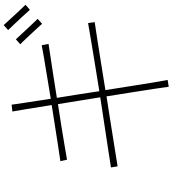

<svg xmlns="http://www.w3.org/2000/svg" viewBox="33 -920 934 1040"><g transform="rotate(-90 500.0 -400.0)"><path d="M900 -354Q870 -350 813.5 -341Q757 -332 684 -320.5Q611 -309 532 -296Q544 -221 554.5 -153.5Q565 -86 573.5 -35Q582 16 587 41L550 47Q547 21 539 -30Q531 -81 520.5 -148.5Q510 -216 498 -290Q425 -279 354 -267.5Q283 -256 222 -246.5Q161 -237 119 -230L113 -266Q156 -273 216.5 -282Q277 -291 348.5 -302Q420 -313 493 -324Q483 -383 474 -441.5Q465 -500 456 -553Q395 -544 336.5 -534.5Q278 -525 231 -517Q184 -509 155 -504L147 -540Q176 -544 224 -551.5Q272 -559 330.5 -568Q389 -577 451 -587Q438 -666 429 -723.5Q420 -781 416 -800L453 -804Q455 -786 464 -728.5Q473 -671 485 -592Q546 -602 603 -611.5Q660 -621 705 -628.5Q750 -636 775 -641L782 -604Q755 -600 709.5 -593Q664 -586 607.5 -577.5Q551 -569 490 -559Q499 -505 508 -446.5Q517 -388 526 -329Q605 -342 678 -353.5Q751 -365 808 -375Q865 -385 895 -390ZM918 -663 891 -639Q878 -654 857 -676.5Q836 -699 815 -721.5Q794 -744 780 -757L807 -781Q821 -766 842 -743.5Q863 -721 883.5 -699Q904 -677 918 -663ZM994 -729 967 -705Q954 -720 933 -742.5Q912 -765 891 -787.5Q870 -810 857 -823L884 -847Q898 -832 918.5 -809.5Q939 -787 959.5 -765Q980 -743 994 -729Z"/></g></svg>

Font: Zen Kaku Gothic Antique Light
Style: Regular
Weight: 300
Designer: Yoshimichi Ohira
Foundry: Positype
Version: Version 1.001